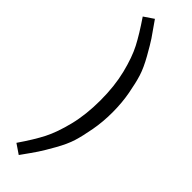

<svg xmlns="http://www.w3.org/2000/svg" viewBox="-332 -850 992 992"><g transform="rotate(45 164.0 -353.5)"><path d="M97 -851Q139 -792 156 -766.5Q173 -741 204 -686Q235 -631 248 -589.5Q261 -548 272.5 -485.5Q284 -423 284 -354Q284 -285 272.5 -222Q261 -159 248 -117Q235 -75 204.5 -21Q174 33 156 60Q138 87 97 144L44 108Q97 31 125.5 -25Q154 -81 175 -165.5Q196 -250 196 -354Q196 -458 175 -542.5Q154 -627 125.5 -682Q97 -737 44 -815Z"/></g></svg>

Font: Sedus Text
Style: Regular
Weight: 400
Designer: TypeMates
Foundry: TypeMates, Runge Thomsen GbR
Version: Version 4.202;PS 004.202;hotconv 1.0.88;makeotf.lib2.5.64775